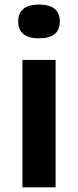

<svg xmlns="http://www.w3.org/2000/svg" viewBox="-20 -802 334 822"><path d="M76 0V-545.5H218V0ZM147 -638Q58 -638 58 -710Q58 -782.5 147 -782.5Q236 -782.5 236 -710Q236 -638 147 -638Z"/></svg>

Font: Encode Sans Exp SmBold
Style: Regular
Weight: 600
Width: 7
Designer: Multiple Designers
Foundry: Impallari Type
Version: Version 3.002; ttfautohint (v1.8.3) -l 8 -r 50 -G 200 -x 14 